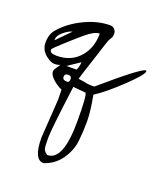

<svg xmlns="http://www.w3.org/2000/svg" viewBox="-117 -334 645 758"><g transform="rotate(20 205.5 45.0)"><path d="M247.1 24.4Q259.8 90.8 259.8 132.3Q259.8 173.8 255.4 214.8Q251 255.9 225.1 293.5Q199.2 331.1 154.3 345.7Q112.3 345.7 112.3 252.9L123 90.8L122.1 48.8Q101.6 40 83.5 23.4Q65.4 6.8 65.4 -7.8Q65.4 -10.7 67.4 -15.6Q69.3 -20.5 85 -42Q74.2 -37.1 60.1 -37.1Q45.9 -37.1 24.4 -53.7Q-1 -74.2 -1 -105Q-1 -135.7 12.7 -155.3Q47.9 -199.2 105 -227.5Q162.1 -255.9 215.8 -255.9Q227.5 -255.9 234.9 -248Q242.2 -240.2 242.2 -229.5Q242.2 -218.8 239.7 -214.4Q237.3 -210 232.4 -201.7Q227.5 -193.4 224.6 -182.6Q221.7 -171.9 197.8 -99.6Q173.8 -27.3 170.9 -14.6Q200.2 -10.7 205.1 -8.8Q211.9 -6.8 239.3 -6.8Q389.6 -136.7 409.2 -136.7Q412.1 -136.7 412.1 -133.8Q412.1 -119.1 351.6 -61.5Q291 -3.9 247.1 24.4ZM162.1 22.5Q137.7 209 137.7 244.1Q137.7 279.3 140.1 290Q142.6 300.8 157.2 310.5Q223.6 310.5 223.6 145.5Q223.6 33.2 214.8 27.3ZM131.8 11.7Q141.6 11.7 141.6 -2Q141.6 -15.6 127 -15.6Q112.3 -15.6 112.3 -2Q112.3 11.7 131.8 11.7ZM159.2 -80.1 108.4 -45.9H149.4Q152.3 -45.9 155.8 -58.6Q159.2 -71.3 159.2 -80.1ZM29.3 -86.9V-84Q29.3 -70.3 57.6 -70.3Q117.2 -70.3 152.8 -109.9Q188.5 -149.4 188.5 -210.9Q166 -210.9 131.8 -181.6Q116.2 -168.9 77.1 -133.8Q29.3 -90.8 29.3 -86.9ZM30.3 -126 85 -181.6Q68.4 -177.7 48.8 -161.1Q29.3 -144.5 29.3 -129.9V-127Z"/></g></svg>

Font: Dawning of a New Day
Style: Regular
Weight: 400
Designer: Kimberly Geswein
Foundry: Kimberly Geswein
Version: Version 1.002 2010